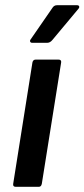

<svg xmlns="http://www.w3.org/2000/svg" viewBox="-20 -722 326 742"><path d="M41.1 0Q29 0 31 -11.8L105.3 -480.5Q107.7 -491.7 117.8 -491.7H205.8Q218 -491.7 216.3 -480.5L141.6 -11.8Q139.3 0 129.8 0ZM104.1 -556.6Q98.7 -556.6 96.7 -560.9Q94.7 -565.1 98.7 -570.1L181.5 -690Q188.3 -701.8 199.7 -701.8H278.1Q284.2 -701.8 285.9 -697.4Q287.5 -693 282.8 -687.7L182.7 -567.8Q173.6 -556.6 162.7 -556.6Z"/></svg>

Font: Sofia Sans Semi Condensed
Style: Italic
Weight: 400
Italic angle: -9°
Designer: Botio Nikoltchev, Ani Petrova
Foundry: lettersoup
Version: Version 4.101